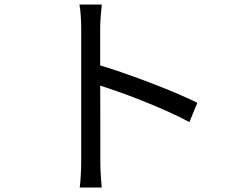

<svg xmlns="http://www.w3.org/2000/svg" viewBox="-20 -794 1040 844"><path d="M337 -88.4Q337 -102.5 337 -144.5Q337 -186.6 337 -245.1Q337 -303.7 337 -368.5Q337 -433.4 337 -494.3Q337 -555.3 337 -602Q337 -648.8 337 -669.8Q337 -691.2 335.2 -721.1Q333.4 -751 329.3 -774.2H427.4Q425 -751.7 422.7 -722Q420.4 -692.4 420.4 -669.8Q420.4 -631.1 420.4 -576.4Q420.4 -521.7 420.4 -460.5Q420.4 -399.2 420.7 -338.5Q421 -277.8 421 -225.5Q421 -173.2 421 -136.6Q421 -100 421 -88.4Q421 -72.4 421.6 -51Q422.2 -29.6 424 -8.1Q425.8 13.4 427.2 30.3H330.5Q333.6 6.2 335.3 -27.1Q337 -60.5 337 -88.4ZM402.7 -511.7Q452.1 -497.5 511.8 -477Q571.4 -456.5 633 -433.1Q694.5 -409.8 750.3 -386.3Q806.1 -362.8 847.5 -342.1L812.6 -257.3Q770 -280.5 716.2 -304.5Q662.5 -328.4 605.9 -351Q549.3 -373.7 496.5 -392.1Q443.7 -410.5 402.7 -423.3Z"/></svg>

Font: Noto Sans TC
Style: Regular
Weight: 100
Designer: Ryoko NISHIZUKA 西塚涼子 (kana, bopomofo & ideographs); Paul D. Hunt (Latin, Greek & Cyrillic); Sandoll Communications 산돌커뮤니
Foundry: Adobe
Version: Version 2.004;hotconv 1.0.118;makeotfexe 2.5.65603